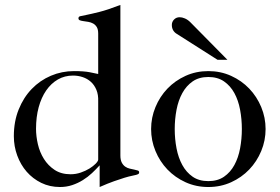

<svg xmlns="http://www.w3.org/2000/svg" viewBox="-20 -750 1133 778"><path d="M377.9 -338.9Q378.9 -366.2 370.6 -386Q362.3 -405.8 348.1 -418.5Q334 -431.2 315.2 -437.5Q296.4 -443.8 275.9 -443.8Q242.2 -443.8 214.6 -428Q187 -412.1 167.2 -383.5Q147.5 -355 136.7 -315.4Q126 -275.9 126 -228Q126 -198.2 133.5 -165.5Q141.1 -132.8 158 -106Q174.8 -79.1 201.4 -61.5Q228 -43.9 266.1 -43.9Q287.6 -43.9 307.4 -50.8Q327.1 -57.6 342.5 -67.1Q357.9 -76.7 367.7 -86.7Q377.4 -96.7 377.9 -103ZM377.9 -613.8Q377.9 -630.9 372.1 -640.4Q366.2 -649.9 357.2 -654.8Q348.1 -659.7 337.9 -661.4Q327.6 -663.1 318.6 -664.3Q309.6 -665.5 303.7 -667.7Q297.9 -669.9 297.9 -675.8Q297.9 -682.6 304.9 -684.3Q312 -686 330.8 -689.7Q349.6 -693.4 382.8 -701.7Q416 -710 467.8 -730V-120.1Q467.8 -102.1 473.4 -91.3Q479 -80.6 487.5 -74.7Q496.1 -68.8 505.9 -66.7Q515.6 -64.5 524.2 -62.7Q532.7 -61 538.3 -59.1Q543.9 -57.1 543.9 -51.8Q543.9 -47.4 541.3 -45.4Q538.6 -43.5 532 -41.5Q525.4 -39.6 513.9 -37.4Q502.4 -35.2 484.6 -29.8Q466.8 -24.4 441.9 -15.6Q417 -6.8 383.8 7.8V-80.1Q369.6 -64.5 352.8 -48.6Q335.9 -32.7 315.9 -20.3Q295.9 -7.8 272.7 0Q249.5 7.8 223.1 7.8Q181.6 7.8 147.2 -9Q112.8 -25.9 88.1 -54.2Q63.5 -82.5 49.8 -119.9Q36.1 -157.2 36.1 -198.2Q36.1 -257.8 55.7 -306.4Q75.2 -355 108.6 -389.6Q142.1 -424.3 186.3 -443.1Q230.5 -461.9 279.8 -461.9Q319.3 -461.9 342.5 -457.5Q365.7 -453.1 377.9 -450.2Z M824.2 7.8Q774.4 7.8 731.9 -11.5Q689.5 -30.8 658.4 -63.2Q627.4 -95.7 609.9 -138.2Q592.3 -180.7 592.3 -227.1Q592.3 -273.4 609.9 -315.9Q627.4 -358.4 658.4 -390.9Q689.5 -423.3 731.9 -442.6Q774.4 -461.9 824.2 -461.9Q874 -461.9 916.5 -442.6Q959 -423.3 990 -390.9Q1021 -358.4 1038.6 -315.9Q1056.2 -273.4 1056.2 -227.1Q1056.2 -180.7 1038.6 -138.2Q1021 -95.7 990 -63.2Q959 -30.8 916.5 -11.5Q874 7.8 824.2 7.8ZM824.2 -16.1Q861.8 -16.1 887.7 -33.9Q913.6 -51.8 929.7 -81.3Q945.8 -110.8 952.9 -148.9Q960 -187 960 -227.1Q960 -267.1 952.9 -305.2Q945.8 -343.3 929.7 -372.8Q913.6 -402.3 887.7 -420.2Q861.8 -438 824.2 -438Q786.6 -438 760.7 -420.2Q734.9 -402.3 718.8 -372.8Q702.6 -343.3 695.3 -305.2Q688 -267.1 688 -227.1Q688 -187 695.3 -148.9Q702.6 -110.8 718.8 -81.3Q734.9 -51.8 760.7 -33.9Q786.6 -16.1 824.2 -16.1ZM861.3 -507.8 696.3 -612.8Q687 -618.2 681.6 -627.4Q676.3 -636.7 676.3 -648.9Q676.3 -661.6 685.3 -670.9Q694.3 -680.2 708 -680.2Q717.8 -680.2 729.2 -675.3Q740.7 -670.4 751 -660.2L901.4 -507.8Z"/></svg>

Font: XB Zar
Style: Regular
Weight: 400
Designer: Behnam
Foundry: Irmug
Version: Version 8.005 2009